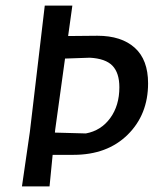

<svg xmlns="http://www.w3.org/2000/svg" viewBox="-20 -662 560 682"><path d="M326 -535Q411 -535 458.5 -492.5Q506 -450 506 -366Q506 -255 433.5 -183.5Q361 -112 241 -112H167L156 0H58L86 -193L139 -642H237L222 -534ZM176 -201 175 -191 285 -188Q339 -198 371.5 -242.5Q404 -287 404 -352Q404 -403 379.5 -428.5Q355 -454 299 -457L211 -454Z"/></svg>

Font: Alegreya Sans Medium
Style: Italic
Weight: 500
Italic angle: -7°
Designer: Juan Pablo del Peral
Foundry: Huerta Tipografica
Version: Version 2.007